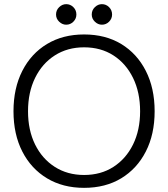

<svg xmlns="http://www.w3.org/2000/svg" viewBox="-20 -888 810 925"><path d="M385 17Q283 17 206.5 -29Q130 -75 87.5 -158Q45 -241 45 -352Q45 -463 87.5 -546.5Q130 -630 206.5 -676Q283 -722 385 -722Q488 -722 564 -676Q640 -630 682.5 -546.5Q725 -463 725 -352Q725 -241 682.5 -158Q640 -75 564 -29Q488 17 385 17ZM385 -45Q466 -45 526.5 -84Q587 -123 621 -192Q655 -261 655 -352Q655 -443 621 -512.5Q587 -582 526.5 -621Q466 -660 385 -660Q305 -660 244 -621Q183 -582 149 -512.5Q115 -443 115 -352Q115 -261 149 -192Q183 -123 244 -84Q305 -45 385 -45ZM299 -769Q280 -769 265 -783.5Q250 -798 250 -818Q250 -839 265 -853.5Q280 -868 299 -868Q319 -868 333.5 -853.5Q348 -839 348 -818Q348 -798 333.5 -783.5Q319 -769 299 -769ZM471 -769Q452 -769 437 -783.5Q422 -798 422 -818Q422 -839 437 -853.5Q452 -868 471 -868Q491 -868 505.5 -853.5Q520 -839 520 -818Q520 -798 505.5 -783.5Q491 -769 471 -769Z"/></svg>

Font: TikTok Sans Light
Style: Regular
Weight: 300
Version: Version 4.000